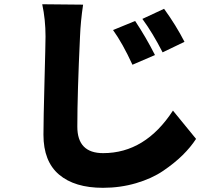

<svg xmlns="http://www.w3.org/2000/svg" viewBox="-20 -815 1040 908"><path d="M514.6 -672.9 619.1 -715.8Q669.9 -639.6 712.9 -554.7L606.4 -508.8Q559.6 -610.4 514.6 -672.9ZM653.3 -725.6 755.9 -773.4Q812.5 -695.3 852.5 -617.2L749 -567.4Q702.1 -659.2 653.3 -725.6ZM179.7 -794.9 373 -793Q361.3 -714.8 358.4 -642.6Q345.7 -373 345.7 -215.8Q345.7 -90.8 467.8 -90.8Q667 -90.8 797.9 -292L907.2 -158.2Q881.8 -119.1 843.8 -81.5Q805.7 -43.9 752 -7.3Q698.2 29.3 623.5 51.3Q548.8 73.2 466.8 73.2Q333 73.2 259.3 10.7Q185.5 -51.8 185.5 -177.7Q185.5 -246.1 190.4 -428.7Q195.3 -611.3 195.3 -642.6Q195.3 -722.7 179.7 -794.9Z"/></svg>

Font: Gen Shin Gothic Heavy
Style: Bold
Weight: 900
Designer: [Source Han Sans]
Ryoko NISHIZUKA  (kana & ideographs); Paul D. Hunt (Latin, Greek & Cyrillic); Wenlong ZHANG  (bopomofo
Version: Version 1.002.20150607